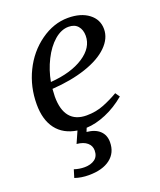

<svg xmlns="http://www.w3.org/2000/svg" viewBox="-129 -552 701 842"><g transform="rotate(-20 222.0 -131.0)"><path d="M276.4 103.5Q276.4 153.3 240.2 180.9Q204.1 208.5 140.1 208.5Q105 208.5 75.2 198.2L86.4 161.6Q109.9 169.4 133.8 169.4Q163.6 169.4 182.1 156Q200.7 142.6 200.7 114.7Q200.7 93.3 184.1 78.9Q167.5 64.5 135.7 61.5L159.7 7.3Q96.7 -2.4 63.7 -45.7Q30.8 -88.9 30.8 -161.1Q30.8 -242.7 65.2 -313.2Q99.6 -383.8 160.6 -427.5Q221.7 -471.2 288.6 -471.2Q348.6 -471.2 385 -443.6Q421.4 -416 421.4 -371.1Q421.4 -327.6 384 -290.8Q346.7 -253.9 277.6 -230.7Q208.5 -207.5 119.1 -201.7L117.2 -166Q117.2 -104 143.3 -72.5Q169.4 -41 220.7 -41Q264.6 -41 301.8 -55.9Q338.9 -70.8 371.1 -89.8L385.3 -69.3Q341.8 -32.7 293.2 -12.2Q244.6 8.3 201.7 9.8L194.8 26.9Q234.4 30.8 255.4 50.8Q276.4 70.8 276.4 103.5ZM123 -232.4Q219.7 -239.7 277.8 -277.8Q335.9 -315.9 335.9 -371.1Q335.9 -398.9 321 -416.3Q306.2 -433.6 277.8 -433.6Q243.7 -433.6 211.4 -405.8Q179.2 -377.9 155.8 -331.1Q132.3 -284.2 123 -232.4Z"/></g></svg>

Font: Liberation Serif
Style: Italic
Weight: 400
Italic angle: -16.333°
Designer: Steve Matteson
Foundry: Ascender Corporation
Version: Version 2.1.5